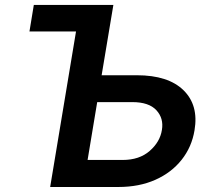

<svg xmlns="http://www.w3.org/2000/svg" viewBox="-20 -747 849 767"><path d="M97.7 -621.4 115.1 -727.3H432.9L386 -446.4H526.6Q652 -446.4 713.1 -386.5Q774.1 -326.7 757.1 -226.6Q746.1 -159.8 705.6 -108.7Q665.1 -57.5 600.7 -28.8Q536.2 0 452.4 0H180.4L283.7 -621.4ZM368.3 -339.1 329.9 -108H470.2Q536.6 -108 577.9 -144Q619.3 -180 626.8 -228Q634.6 -274.1 604.8 -306.6Q574.9 -339.1 508.5 -339.1Z"/></svg>

Font: Inter UI Semi Bold
Style: Italic
Weight: 600
Italic angle: -9.39999°
Designer: Rasmus Andersson
Foundry: rsms
Version: 3.2;8d6f07862